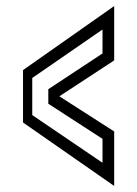

<svg xmlns="http://www.w3.org/2000/svg" viewBox="-20 -613 453 634"><path d="M357 1 56 -208.5V-381.5L357 -593V-413.5L176 -295L357 -179ZM318.5 -75.5V-154.5L139.5 -270.5V-318.5L318.5 -436.5V-515.5L86.5 -355.5V-233Z"/></svg>

Font: Tourney
Style: Regular
Weight: 400
Designer: Tyler Finck
Foundry: Etcetera Type Co
Version: Version 1.015